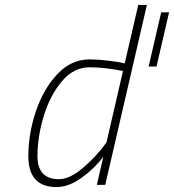

<svg xmlns="http://www.w3.org/2000/svg" viewBox="-20 -750 706 779"><path d="M95 -117Q95 -207 125.5 -298Q156 -389 212.5 -449Q269 -509 343 -509Q378 -509 418.5 -504Q459 -499 486 -493L541 -730H576L407 0H373L399 -114Q364 -67 311.5 -29Q259 9 209 9Q95 9 95 -117ZM634 -700H666L615 -480H583ZM412 -172 479 -462Q404 -477 343 -477Q279 -477 231 -420Q183 -363 157.5 -279Q132 -195 132 -117Q132 -23 219 -23Q263 -23 317 -69Q371 -115 412 -172Z"/></svg>

Font: Cairo ExtraLight
Style: Italic
Weight: 275
Italic angle: -13°
Designer: Mohamed Gaber, Accademia di Belle Arti di Urbino and others
Foundry: Kief Type Foundry, Accademia di Belle Arti di Urbino and others
Version: Version 3.011